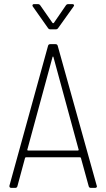

<svg xmlns="http://www.w3.org/2000/svg" viewBox="-20 -915 517 935"><path d="M412 -8 374 -146Q373 -149 369 -149H107Q103 -149 102 -146L65 -9Q63 0 54 0H35Q30 0 27.5 -3Q25 -6 26 -11L214 -692Q216 -700 225 -700H250Q259 -700 261 -692L451 -11L452 -8Q452 0 442 0H423Q414 0 412 -8ZM117 -182H359Q361 -182 362.5 -183.5Q364 -185 363 -186L240 -638Q239 -640 238 -640Q237 -640 236 -638L113 -186Q112 -185 113.5 -183.5Q115 -182 117 -182ZM138 -889Q138 -891 140 -893Q142 -895 146 -895H164Q172 -895 176 -889L236 -803Q237 -802 239 -802Q241 -802 242 -803L301 -889Q305 -895 313 -895H332Q338 -895 340 -891.5Q342 -888 338 -883L263 -778Q259 -772 251 -772H226Q218 -772 214 -778L140 -883Q138 -885 138 -889Z"/></svg>

Font: Barlow Semi Condensed ExLight
Style: Regular
Weight: 275
Width: 4
Designer: Jeremy Tribby
Foundry: Tribby Type
Version: Version 1.408